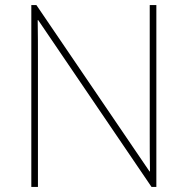

<svg xmlns="http://www.w3.org/2000/svg" viewBox="-20 -734 738 754"><path d="M594 0V-714H568V-211C568 -165 568 -111 569 -61H567L123 -714H103V0H129V-502C129 -555 129 -597 128 -655H130L575 0Z"/></svg>

Font: Noto Sans Sinhala Thin
Style: Regular
Weight: 100
Designer: Jelle Bosma - Monotype Design Team
Foundry: Monotype Imaging Inc.
Version: Version 2.006